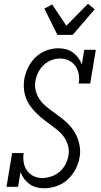

<svg xmlns="http://www.w3.org/2000/svg" viewBox="-20 -1002 540 1030"><path d="M217 8Q195 8 174.5 2.5Q154 -3 137.5 -15Q121 -27 109 -43.5Q97 -60 90 -79L77 0H15L45 -181H107Q103 -156 107 -131.5Q111 -107 124.5 -87.5Q138 -68 159.5 -57.5Q181 -47 207 -47Q231 -47 255.5 -55.5Q280 -64 299.5 -80.5Q319 -97 331 -120Q343 -143 347 -167Q352 -194 345.5 -219Q339 -244 325 -264.5Q311 -285 292 -301Q273 -317 253 -331.5Q233 -346 213.5 -361Q194 -376 176.5 -393.5Q159 -411 144 -431Q129 -451 120 -474.5Q111 -498 108.5 -524Q106 -550 110 -577Q116 -609 131 -640Q146 -671 171 -695Q196 -719 228.5 -731Q261 -743 293 -743Q315 -743 335 -737.5Q355 -732 371.5 -720Q388 -708 400 -691.5Q412 -675 419 -656L432 -735H494L464 -554H402Q407 -579 402.5 -603.5Q398 -628 385 -647Q372 -666 350.5 -677Q329 -688 303 -688Q280 -688 256.5 -679.5Q233 -671 214.5 -653.5Q196 -636 185 -613.5Q174 -591 170 -568Q165 -542 171.5 -516.5Q178 -491 191.5 -470.5Q205 -450 224 -434Q243 -418 263 -403.5Q283 -389 303 -374Q323 -359 341 -342Q359 -325 373 -304.5Q387 -284 396 -261Q405 -238 408.5 -212Q412 -186 407 -159Q402 -126 385.5 -94.5Q369 -63 343 -39Q317 -15 283.5 -3.5Q250 8 217 8ZM288 -815 218 -956 260 -978 336 -864 452 -982 488 -952 370 -815Z"/></svg>

Font: Iosevka Curly Slab Light
Style: Italic
Weight: 300
Italic angle: -9°
Monospace: yes
Designer: Belleve Invis
Foundry: Belleve Invis
Version: Version 22.1.2; ttfautohint (v1.8.4)